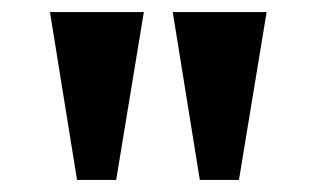

<svg xmlns="http://www.w3.org/2000/svg" viewBox="-20 -734 525 319"><path d="M108 -435 63 -714H219L173 -435ZM312 -435 267 -714H423L377 -435Z"/></svg>

Font: Noto Serif Thai Condensed ExtraBold
Style: Regular
Weight: 800
Width: 3
Designer: Monotype Design Team
Foundry: Monotype Imaging Inc.
Version: Version 2.002; ttfautohint (v1.8.4.7-5d5b)